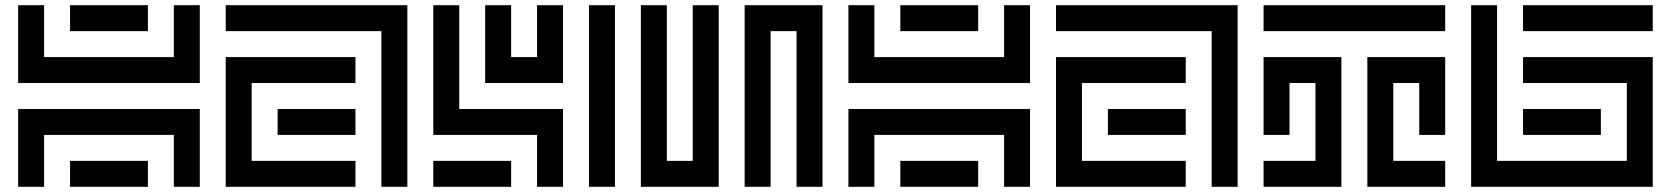

<svg xmlns="http://www.w3.org/2000/svg" viewBox="-20 -720 6440 740"><path d="M650 -500H150V-700H50V-400H750V-700H650ZM250 -700V-600H550V-700ZM50 -300V0H150V-200H650V0H750V-300ZM550 0V-100H250V0Z M850 -700V-600H1450V0H1550V-700ZM850 -500V0H1350V-100H950V-400H1350V-500ZM1350 -200V-300H1050V-200Z M1750 -700H1650V-200H2050V0H2150V-300H1750ZM1950 -500V-700H1850V-400H2150V-700H2050V-500ZM2250 0H2350V-700H2250ZM1950 0V-100H1650V0Z M2550 -100V-700H2450V0H2750V-700H2650V-100ZM3150 -700H2850V0H2950V-600H3050V0H3150Z M3850 -500H3350V-700H3250V-400H3950V-700H3850ZM3450 -700V-600H3750V-700ZM3250 -300V0H3350V-200H3850V0H3950V-300ZM3750 0V-100H3450V0Z M4050 -700V-600H4650V0H4750V-700ZM4050 -500V0H4550V-100H4150V-400H4550V-500ZM4550 -200V-300H4250V-200Z M4850 -600H5550V-700H4850ZM4850 -500V-200H4950V-400H5050V-100H4850V0H5150V-500ZM5250 -500V0H5550V-100H5350V-400H5450V-200H5550V-500Z M5850 -400H6250V-100H5750V-700H5650V0H6350V-500H5850ZM5850 -600H6350V-700H5850ZM5850 -300V-200H6150V-300Z"/></svg>

Font: Mourier
Style: Regular
Weight: 400
Designer: Eric Mourier
Foundry: Velvetyne Type Foundry
Version: Version 2.000;hotconv 1.0.109;makeotfexe 2.5.65596